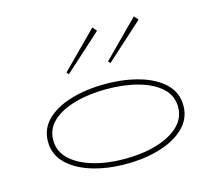

<svg xmlns="http://www.w3.org/2000/svg" viewBox="-94 -747 987 875"><g transform="rotate(-15 399.5 -309.5)"><path d="M399 11Q310 11 237.5 -11.5Q165 -34 122.5 -76.5Q80 -119 80 -179Q80 -240 122.5 -281.5Q165 -323 237.5 -344.5Q310 -366 399 -366Q489 -366 561.5 -344.5Q634 -323 676.5 -281.5Q719 -240 719 -179Q719 -119 676.5 -76.5Q634 -34 561.5 -11.5Q489 11 399 11ZM399 -13Q483 -13 550 -33Q617 -53 655.5 -90Q694 -127 694 -179Q694 -232 655.5 -268Q617 -304 550 -323Q483 -342 399 -342Q316 -342 249 -323Q182 -304 143.5 -268Q105 -232 105 -179Q105 -127 143.5 -90Q182 -53 249 -33Q316 -13 399 -13ZM448 -452 439 -462 606 -630 623 -610ZM252 -452 243 -462 410 -630 427 -610Z"/></g></svg>

Font: Padyakke Expanded One
Style: Regular
Weight: 400
Designer: James Puckett
Foundry: Dunwich Type Founders
Version: Version 1.500; ttfautohint (v1.8.4.7-5d5b)